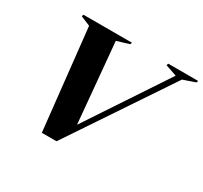

<svg xmlns="http://www.w3.org/2000/svg" viewBox="-147 -917 1184 1121"><g transform="rotate(30 445.0 -356.0)"><path d="M177.5 -675.5 112.5 -702.5 117 -715H444L439.5 -702.5L356.5 -677.5L405.5 -140L761 -676L684 -702.5L688.5 -715H890L885.5 -702.5L804 -674.5L350 3.5H251Z"/></g></svg>

Font: Newsreader 72pt
Style: Bold Italic
Weight: 700
Italic angle: -17°
Designer: Hugues Gentile
Foundry: Production Type
Version: Version 1.003; ttfautohint (v1.8.3)